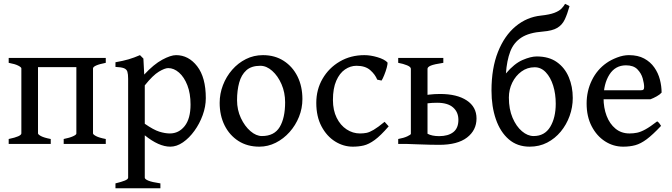

<svg xmlns="http://www.w3.org/2000/svg" viewBox="-20 -760 3551 1014"><path d="M316.4 0V-25.9Q348.1 -32.2 365.7 -40.3Q383.3 -48.3 383.3 -54.7V-405.3H180.7V-55.7Q180.7 -49.8 196.5 -41.3Q212.4 -32.7 248 -25.9V0H25.9V-25.9Q92.8 -39.6 92.8 -55.7V-398.9Q92.8 -404.8 76.4 -413.3Q60.1 -421.9 25.9 -428.2V-454.1H538.6V-428.2Q471.2 -415 471.2 -398.4V-55.7Q471.2 -49.8 487.1 -41.3Q502.9 -32.7 538.6 -25.9V0Z M879.4 14.6Q818.8 14.6 744.6 -45.4V178.2Q744.6 186 762.9 193.8Q781.2 201.7 827.1 208.5V234.4H589.8V208.5Q622.1 200.7 639.4 193.6Q656.7 186.5 656.7 178.2V-343.8Q656.7 -368.2 652.8 -381.1Q648.9 -394 634.8 -399.7Q620.6 -405.3 589.8 -406.7V-431.2Q630.9 -438.5 659.2 -446.8Q687.5 -455.1 719.2 -468.8L737.3 -450.7L741.7 -366.2Q792.5 -420.9 837.2 -444.8Q881.8 -468.8 909.7 -468.8Q976.1 -468.8 1021.5 -409.9Q1066.9 -351.1 1066.9 -241.7Q1066.9 -197.3 1050.5 -152.1Q1034.2 -106.9 1006.8 -69.1Q979.5 -31.2 946.3 -8.3Q913.1 14.6 879.4 14.6ZM868.2 -400.4Q850.6 -400.4 819.1 -381.6Q787.6 -362.8 744.6 -309.1V-106.4Q791 -74.2 821.3 -64.7Q851.6 -55.2 877 -55.2Q924.3 -55.2 955.3 -94.2Q986.3 -133.3 986.3 -208Q986.3 -266.6 969.5 -309.8Q952.6 -353 925.5 -376.7Q898.4 -400.4 868.2 -400.4Z M1577.1 -236.8Q1577.1 -188 1559.1 -143.1Q1541 -98.1 1509.3 -62.5Q1477.5 -26.9 1436.3 -6.1Q1395 14.6 1349.6 14.6Q1286.1 14.6 1239 -15.6Q1191.9 -45.9 1166 -98.1Q1140.1 -150.4 1140.1 -216.8Q1140.1 -265.1 1157.5 -310.3Q1174.8 -355.5 1206.1 -391.4Q1237.3 -427.2 1278.8 -448Q1320.3 -468.8 1368.7 -468.8Q1431.6 -468.8 1478.5 -438.5Q1525.4 -408.2 1551.3 -356Q1577.1 -303.7 1577.1 -236.8ZM1485.8 -219.7Q1485.8 -271.5 1466.8 -315.2Q1447.8 -358.9 1417.7 -385.7Q1387.7 -412.6 1354.5 -412.6Q1307.6 -412.6 1281 -388.7Q1254.4 -364.7 1243.2 -323.5Q1231.9 -282.2 1231.9 -231Q1231.9 -179.7 1252.2 -136.5Q1272.5 -93.3 1302.7 -67.4Q1333 -41.5 1363.3 -41.5Q1428.7 -41.5 1457.3 -89.4Q1485.8 -137.2 1485.8 -219.7Z M2032.7 -92.8Q1990.2 -43.5 1959 -20.8Q1927.7 2 1900.9 8.3Q1874 14.6 1843.3 14.6Q1793.9 14.6 1749.8 -12.9Q1705.6 -40.5 1678 -92.5Q1650.4 -144.5 1650.4 -216.8Q1650.4 -287.1 1683.6 -344.2Q1716.8 -401.4 1774.4 -435.1Q1832 -468.8 1904.3 -468.8Q1936.5 -468.8 1973.1 -458Q2009.8 -447.3 2026.4 -430.2Q2027.8 -422.4 2022.5 -402.6Q2017.1 -382.8 2009 -363Q2001 -343.3 1995.1 -334.5L1972.2 -339.4Q1961.4 -366.7 1935.3 -389.6Q1909.2 -412.6 1862.8 -412.6Q1830.6 -412.6 1802 -393.1Q1773.4 -373.5 1755.9 -333.5Q1738.3 -293.5 1738.3 -231.9Q1738.3 -177.7 1758.1 -137.9Q1777.8 -98.1 1810.5 -76.7Q1843.3 -55.2 1880.9 -55.2Q1899.4 -55.2 1915.5 -58.3Q1931.6 -61.5 1953.6 -74.5Q1975.6 -87.4 2011.2 -116.7Z M2496.6 -134.3Q2496.6 -72.3 2446.5 -33.7Q2396.5 4.9 2299.3 4.9Q2278.8 4.9 2248 4.2Q2217.3 3.4 2184.1 2.2Q2150.9 1 2123.5 0L2237.8 -53.7Q2261.2 -41 2299.3 -41Q2346.7 -41 2373.8 -62Q2400.9 -83 2400.9 -127Q2400.9 -168 2372.8 -192.6Q2344.7 -217.3 2288.6 -217.3Q2261.7 -217.3 2240.5 -214.6Q2219.2 -211.9 2201.7 -209L2197.8 -251.5Q2218.3 -256.8 2246.1 -260.3Q2273.9 -263.7 2304.2 -263.7Q2393.6 -263.7 2445.1 -229.5Q2496.6 -195.3 2496.6 -134.3ZM2321.3 -454.1V-428.2Q2272.9 -420.9 2255.4 -413.6Q2237.8 -406.2 2237.8 -396.5V-34.7Q2237.8 -24.4 2294.9 -20.5V0H2083V-25.9Q2112.3 -31.2 2131.1 -40Q2149.9 -48.8 2149.9 -53.2V-396.5Q2149.9 -406.7 2129.9 -415Q2109.9 -423.3 2083 -428.2V-454.1Z M2987.8 -727.5Q2976.1 -685.5 2962.6 -657Q2949.2 -628.4 2923.1 -612.8Q2897 -597.2 2846.7 -593.3Q2773.9 -587.9 2733.4 -561.5Q2692.9 -535.2 2674.8 -487.8Q2656.7 -440.4 2651.9 -372.1Q2696.3 -424.3 2739.7 -443.1Q2783.2 -461.9 2814.5 -461.9Q2878.9 -461.9 2920.9 -432.1Q2962.9 -402.3 2983.9 -352.5Q3004.9 -302.7 3004.9 -242.7Q3004.9 -193.8 2988.3 -147.7Q2971.7 -101.6 2941.4 -64.9Q2911.1 -28.3 2869.6 -6.8Q2828.1 14.6 2777.3 14.6Q2711.9 14.6 2667 -24.2Q2622.1 -63 2598.9 -130.1Q2575.7 -197.3 2575.7 -281.7Q2575.7 -399.9 2609.9 -485.8Q2644 -571.8 2703.1 -620.8Q2762.2 -669.9 2836.9 -677.7Q2882.3 -682.6 2907.5 -692.1Q2932.6 -701.7 2944.8 -714.1Q2957 -726.6 2964.4 -739.7Q2969.2 -737.8 2976.3 -733.9Q2983.4 -730 2987.8 -727.5ZM2915 -212.4Q2915 -264.2 2901.4 -307.9Q2887.7 -351.6 2862.5 -378.2Q2837.4 -404.8 2803.7 -404.8Q2764.6 -404.8 2733.9 -382.3Q2703.1 -359.9 2685.3 -323.5Q2667.5 -287.1 2667.5 -244.6Q2667.5 -183.6 2687 -137.9Q2706.5 -92.3 2736.6 -66.9Q2766.6 -41.5 2798.3 -41.5Q2856.4 -41.5 2885.7 -89.8Q2915 -138.2 2915 -212.4Z M3474.1 -271Q3465.3 -260.7 3448.2 -251.2Q3431.2 -241.7 3415.5 -235.8H3130.4L3131.3 -283.2H3363.3Q3374.5 -283.2 3378.2 -286.9Q3381.8 -290.5 3381.8 -300.8Q3381.8 -318.8 3374.3 -345.9Q3366.7 -373 3346.2 -394Q3325.7 -415 3286.1 -415Q3229.5 -415 3198.5 -366.2Q3167.5 -317.4 3167.5 -241.7Q3167.5 -190.9 3183.6 -148.4Q3199.7 -106 3230.5 -80.6Q3261.2 -55.2 3304.7 -55.2Q3325.2 -55.2 3344.5 -59.1Q3363.8 -63 3388.7 -76.7Q3413.6 -90.3 3450.7 -119.1Q3457 -115.7 3463.1 -107.4Q3469.2 -99.1 3471.2 -95.2Q3427.2 -48.3 3395.5 -24.7Q3363.8 -1 3335 6.8Q3306.2 14.6 3271 14.6Q3219.2 14.6 3175.3 -13.7Q3131.3 -42 3104.7 -93.3Q3078.1 -144.5 3078.1 -213.4Q3078.1 -279.3 3105.7 -335.9Q3133.3 -392.6 3183.6 -427.7Q3206.5 -443.8 3239 -456.3Q3271.5 -468.8 3301.3 -468.8Q3349.1 -468.8 3382.1 -450.9Q3415 -433.1 3435.5 -403.8Q3456.1 -374.5 3465.1 -339.6Q3474.1 -304.7 3474.1 -271Z"/></svg>

Font: Gentium Book Plus
Style: Regular
Weight: 400
Designer: Victor Gaultney, Annie Olsen, Iska Routamaa, Becca Hirsbrunner
Foundry: SIL International
Version: Version 6.101